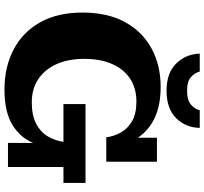

<svg xmlns="http://www.w3.org/2000/svg" viewBox="-48 -870 934 879"><g transform="rotate(90 419.5 -431.0)"><path d="M390 16Q287 16 207 -26Q127 -68 82.5 -147.5Q38 -227 38 -341Q38 -456 81.5 -535.5Q125 -615 202 -657Q279 -699 378 -699Q467 -699 527 -668.5Q587 -638 618.5 -582Q650 -526 650 -450H609Q605 -484 587.5 -516Q570 -548 535.5 -568Q501 -588 446 -588Q384 -588 340.5 -559Q297 -530 273.5 -476.5Q250 -423 250 -349Q250 -276 274 -222.5Q298 -169 342.5 -139Q387 -109 449 -109Q508 -109 546 -128.5Q584 -148 604 -181Q624 -214 630 -254H662Q661 -178 635.5 -116.5Q610 -55 551 -19.5Q492 16 390 16ZM635 0V-173L662 -254H745V0ZM457 -254V-355H818V-254ZM650 -450 611 -529V-682H721V-450ZM396 -726Q315 -726 271.5 -770Q228 -814 226 -878H308Q313 -857 332.5 -838.5Q352 -820 396 -820Q440 -820 460.5 -838.5Q481 -857 485 -878H566Q565 -814 521.5 -770Q478 -726 396 -726Z"/></g></svg>

Font: Montagu Slab 24pt
Style: Bold
Weight: 700
Designer: Florian Karsten
Foundry: Florian Karsten
Version: Version 1.000